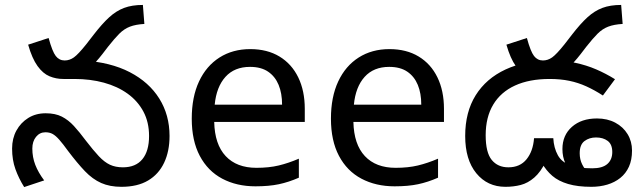

<svg xmlns="http://www.w3.org/2000/svg" viewBox="-20 -745 2610 778"><path d="M472 12Q425 12 390 -3.5Q355 -19 324 -51.5Q293 -84 256 -133Q235 -162 220.5 -178.5Q206 -195 193.5 -202Q181 -209 164 -209Q141 -209 126 -190.5Q111 -172 111 -143Q111 -108 123 -77Q135 -46 159 -14L78 13Q56 -22 42.5 -59.5Q29 -97 29 -143Q29 -184 46.5 -216Q64 -248 94.5 -267Q125 -286 165 -286Q204 -286 230.5 -272.5Q257 -259 279.5 -234.5Q302 -210 328 -175Q358 -136 380.5 -112Q403 -88 425.5 -77.5Q448 -67 478 -67Q530 -67 557 -100Q584 -133 584 -194Q584 -250 561 -293Q538 -336 497 -365.5Q456 -395 401 -410Q346 -425 282 -425H238L316 -500Q428 -493 506 -452.5Q584 -412 625.5 -345.5Q667 -279 667 -194Q667 -132 645 -85.5Q623 -39 580 -13.5Q537 12 472 12ZM236 -425Q207 -425 180.5 -436Q154 -447 132 -477.5Q110 -508 94 -564L177 -591Q192 -536 206 -518Q220 -500 242 -500Q262 -500 279.5 -512.5Q297 -525 329 -565L360 -605Q394 -649 422.5 -675Q451 -701 483 -713Q515 -725 559 -725L565 -648Q530 -646 506.5 -637Q483 -628 463.5 -608.5Q444 -589 418 -556L395 -526Q367 -490 342 -468Q317 -446 291.5 -435.5Q266 -425 236 -425Z M994 -546Q1063 -546 1112.5 -516Q1162 -486 1188.5 -431.5Q1215 -377 1215 -304V-251H848Q850 -160 894.5 -112.5Q939 -65 1019 -65Q1070 -65 1109.5 -74.5Q1149 -84 1191 -102V-25Q1150 -7 1110 1.5Q1070 10 1015 10Q939 10 880.5 -21Q822 -52 789.5 -113.5Q757 -175 757 -264Q757 -352 786.5 -415Q816 -478 869.5 -512Q923 -546 994 -546ZM993 -474Q930 -474 893.5 -433.5Q857 -393 850 -321H1123Q1123 -367 1109 -401Q1095 -435 1066.5 -454.5Q1038 -474 993 -474Z M1558 -546Q1627 -546 1676.5 -516Q1726 -486 1752.5 -431.5Q1779 -377 1779 -304V-251H1412Q1414 -160 1458.5 -112.5Q1503 -65 1583 -65Q1634 -65 1673.5 -74.5Q1713 -84 1755 -102V-25Q1714 -7 1674 1.5Q1634 10 1579 10Q1503 10 1444.5 -21Q1386 -52 1353.5 -113.5Q1321 -175 1321 -264Q1321 -352 1350.5 -415Q1380 -478 1433.5 -512Q1487 -546 1558 -546ZM1557 -474Q1494 -474 1457.5 -433.5Q1421 -393 1414 -321H1687Q1687 -367 1673 -401Q1659 -435 1630.5 -454.5Q1602 -474 1557 -474Z M2174 -425Q2145 -425 2118.5 -436Q2092 -447 2070 -477.5Q2048 -508 2032 -564L2115 -591Q2130 -536 2144 -518Q2158 -500 2180 -500Q2200 -500 2217.5 -512.5Q2235 -525 2267 -565L2298 -605Q2332 -649 2360.5 -675Q2389 -701 2421 -713Q2453 -725 2497 -725L2503 -648Q2468 -646 2444.5 -637Q2421 -628 2401.5 -608.5Q2382 -589 2356 -556L2333 -526Q2305 -490 2280 -468Q2255 -446 2229.5 -435.5Q2204 -425 2174 -425ZM2376 12Q2321 12 2282 0.5Q2243 -11 2218 -32.5Q2193 -54 2176 -84L2192 -91Q2171 -48 2145 -25.5Q2119 -3 2090 4.5Q2061 12 2028 12Q1955 12 1910 -43Q1865 -98 1865 -194Q1865 -291 1907.5 -359Q1950 -427 2028.5 -463.5Q2107 -500 2213 -500Q2266 -500 2311 -490.5Q2356 -481 2395.5 -464Q2435 -447 2472 -424L2423 -358Q2389 -380 2356 -395Q2323 -410 2287 -417.5Q2251 -425 2207 -425Q2125 -425 2067 -398.5Q2009 -372 1978.5 -321Q1948 -270 1948 -197Q1948 -127 1972.5 -97Q1997 -67 2040 -67Q2087 -67 2113.5 -99.5Q2140 -132 2144 -185H2222Q2224 -146 2240.5 -116Q2257 -86 2293 -76Q2310 -69 2331.5 -66Q2353 -63 2380 -63Q2421 -63 2441 -80.5Q2461 -98 2461 -129Q2461 -160 2442.5 -174Q2424 -188 2395 -188Q2368 -188 2348.5 -173.5Q2329 -159 2329 -124Q2329 -99 2339 -79Q2349 -59 2363 -46L2297 -35Q2283 -57 2271 -83Q2259 -109 2259 -141Q2259 -197 2297.5 -231Q2336 -265 2399 -265Q2441 -265 2473 -248Q2505 -231 2523 -201.5Q2541 -172 2541 -135Q2541 -97 2528.5 -69.5Q2516 -42 2493.5 -24Q2471 -6 2441 3Q2411 12 2376 12Z"/></svg>

Font: telugu15
Style: Book
Weight: 400
Designer: Jelle Bosma - Monotype Design Team
Foundry: Monotype Imaging Inc.
Version: Version 2.003